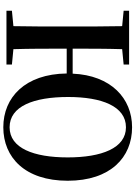

<svg xmlns="http://www.w3.org/2000/svg" viewBox="151 -950 818 1160"><g transform="rotate(90 560.0 -370.0)"><path d="M749 -19C622 -19 566 -164 566 -373C566 -575 622 -722 749 -722C875 -722 931 -575 931 -370C931 -164 875 -19 749 -19ZM749 19C931 19 1072 -112 1072 -370C1072 -629 930 -759 749 -759C574 -759 435 -631 425 -400H274C274 -501 274 -601 277 -699L370 -708V-741H45V-708L138 -699C140 -597 140 -496 140 -394V-346C140 -243 140 -141 138 -42L45 -33V0H370V-33L277 -42C274 -141 274 -243 274 -364H424C427 -113 568 19 749 19Z"/></g></svg>

Font: Source Han Serif CN
Style: Bold
Weight: 700
Designer: Ryoko NISHIZUKA 西塚涼子 (kana & ideographs); Frank Grießhammer (Latin, Greek & Cyrillic); Wenlong ZHANG 张文龙 (bopomofo); San
Foundry: Adobe
Version: Version 2.003;hotconv 1.1.1;makeotfexe 2.6.0